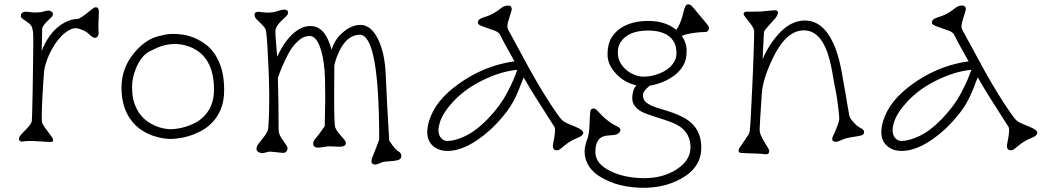

<svg xmlns="http://www.w3.org/2000/svg" viewBox="-20 -702 4855 895"><path d="M213.9 -40 129.9 -44.9Q102.5 -44.9 96.2 -43.5Q68.4 -37.6 68.4 -55.2Q68.4 -65.4 84.7 -81.5Q101.1 -97.7 113.8 -112.5Q126.5 -127.4 127.9 -136.7Q129.9 -147 132.3 -282.2Q136.7 -531.7 134.3 -550.5Q131.8 -569.3 127.9 -577.6Q123 -588.4 107.7 -598.9Q92.3 -609.4 84.7 -615Q77.1 -620.6 77.1 -626.2Q77.1 -631.8 78.1 -634.8Q79.1 -637.7 82 -640.6Q88.9 -647.5 101.6 -647.5L140.1 -643.6Q168 -643.6 182.9 -648.2Q197.8 -652.8 205.1 -652.8Q212.4 -652.8 219.5 -648.4Q226.6 -644 226.6 -636.5Q226.6 -628.9 220 -622.3Q213.4 -615.7 205.1 -607.9Q181.2 -585.4 176.8 -570.3L174.3 -464.4Q205.6 -544.4 259.8 -583.5Q300.3 -612.3 342.3 -613.8Q354 -613.8 406.7 -657.7H407.2Q411.1 -660.6 415.5 -664.3Q419.9 -668 426.3 -668Q440.9 -668 440.9 -647.9L438.5 -579.1L439.9 -548.3Q439.9 -540 435.5 -533.2Q425.8 -517.6 405.3 -533.7V-533.2Q386.7 -553.2 365.2 -562Q343.8 -570.8 331.5 -570.8Q319.3 -570.8 300.8 -560.5Q282.2 -550.3 265.9 -533.4Q249.5 -516.6 235.4 -494.9Q221.2 -473.1 210.4 -449.7Q188 -400.9 185.3 -366.2Q182.6 -331.5 180.9 -304.4Q179.2 -277.3 177.7 -250.5Q171.9 -138.7 176.8 -128.4Q181.6 -118.2 187.5 -109.9L223.1 -61.5Q235.4 -40 213.9 -40Z M595.2 -136.7Q546.4 -196.8 546.4 -293.9Q546.4 -386.7 607.9 -458.5Q664.1 -524.9 731.9 -536.1Q774.9 -549.3 833 -540.5Q888.7 -531.7 936 -497.1Q990.2 -458 1013.2 -378.9Q1024.9 -337.4 1024.9 -283.2Q1024.9 -229 1008.8 -191.7Q992.7 -154.3 967.8 -129.2Q942.9 -104 913.1 -89.1Q883.3 -74.2 855.5 -66.4Q827.6 -58.6 805.7 -56.4Q783.7 -54.2 773.4 -54.2Q763.2 -54.2 741.7 -57.1Q720.2 -60.1 694.8 -68.6Q669.4 -77.1 643.1 -93.5Q616.7 -109.9 595.2 -136.7ZM931.6 -160.6Q977.5 -207.5 977.5 -283.7Q977.5 -439.5 865.7 -483.4Q780.3 -516.6 690.9 -469.2Q678.7 -462.9 669.4 -458.5Q634.8 -434.6 613.8 -383.3Q595.7 -339.4 595.7 -296.1Q595.7 -252.9 605.7 -222.9Q615.7 -192.9 631.6 -171.4Q647.5 -149.9 667.5 -136Q687.5 -122.1 707.5 -114Q727.5 -106 745.6 -102.8Q763.7 -99.6 773.4 -99.6Q783.2 -99.6 801 -101.6Q818.8 -103.5 841.1 -109.9Q863.3 -116.2 887.5 -128.2Q911.6 -140.1 931.6 -160.6Z M1275.4 -338.4Q1278.8 -223.1 1278.8 -98.1Q1278.8 -77.1 1293 -56.6Q1307.1 -36.1 1313.7 -26.6Q1320.3 -17.1 1320.3 -9.5Q1320.3 -2 1314.7 4.4Q1309.1 10.7 1298.8 10.7L1241.7 4.9Q1229 4.9 1220.2 8.3Q1211.4 11.7 1201.9 11.7Q1192.4 11.7 1184.1 6.3Q1175.8 1 1175.8 -6.3Q1175.8 -18.6 1183.3 -29.3Q1190.9 -40 1199.2 -50Q1207.5 -60.1 1213.9 -68.8Q1229 -88.9 1230.5 -106.4Q1241.2 -243.2 1226.6 -484.4Q1222.2 -560.1 1217 -567.9Q1211.9 -575.7 1206.1 -582L1177.7 -610.4Q1166.5 -621.6 1166.5 -632.8Q1166.5 -647 1184.6 -647L1222.2 -643.1Q1254.4 -643.1 1274.4 -650.4Q1322.8 -667 1322.8 -642.1Q1322.8 -632.8 1305.7 -618.2Q1263.7 -581.5 1263.7 -557.4Q1263.7 -533.2 1266.8 -502.2Q1270 -471.2 1272 -437.5Q1320.3 -542 1386.7 -572.3Q1404.8 -580.6 1427 -580.6Q1449.2 -580.6 1465.6 -570.6Q1481.9 -560.5 1493.2 -544.9Q1512.2 -519 1525.4 -470.2Q1538.6 -511.2 1563.5 -537.1Q1611.3 -585.9 1659.7 -585.9Q1710.4 -585.9 1743.2 -517.6Q1773.9 -453.1 1777.8 -356.9L1785.2 -204.1Q1788.1 -144 1794.4 -46.4Q1823.7 -2.4 1836.9 3.4Q1850.6 10.7 1850.6 24.4Q1850.6 38.1 1839.6 42.5Q1828.6 46.9 1813.2 48.3Q1797.9 49.8 1782 50.8Q1766.1 51.8 1757.8 55.7Q1738.8 64.9 1729 64.9Q1701.7 64.9 1717.3 27.3Q1741.7 -32.7 1747.6 -52.2Q1747.6 -537.1 1658.2 -540Q1588.4 -540 1549.3 -434.6Q1543.5 -418.5 1541 -408.2L1538.6 -397.5L1538.1 -331.1L1537.6 -245.1Q1537.6 -118.2 1543.5 -105.7Q1549.3 -93.3 1557.6 -82.8Q1565.9 -72.3 1573.7 -64Q1592.3 -44.4 1592.3 -36.1Q1592.3 -18.1 1563 -18.1L1512.2 -20L1465.3 -13.7Q1439.9 -13.7 1439.9 -32.7Q1439.9 -43.5 1450.2 -55.7Q1465.3 -72.3 1493.7 -113.8L1496.1 -236.8Q1496.1 -339.4 1492.7 -376.2Q1489.3 -413.1 1483.9 -439.5Q1478.5 -465.8 1470.2 -486.8Q1451.7 -534.2 1423.3 -534.2Q1394 -534.2 1368.7 -510.3Q1341.3 -484.9 1323.2 -449.7Q1289.6 -384.3 1275.4 -338.4Z M2575.2 -1.5Q2552.2 -1.5 2558.6 -33.7Q2571.3 -93.3 2565.4 -108.9L2475.6 -250Q2449.7 -291.5 2420.9 -341.3Q2398.4 -280.3 2379.2 -241.2Q2359.9 -202.1 2326.7 -162.1Q2293.5 -122.1 2261.7 -93.8Q2154.8 1.5 2065.9 1.5Q2019 1.5 1991.2 -28.8Q1958.5 -66.4 1980 -137.7Q2008.3 -232.4 2116.7 -310.1Q2214.4 -380.4 2325.2 -406.2Q2355 -413.6 2378.4 -416Q2325.2 -509.8 2309.1 -543.5Q2300.3 -554.2 2284.2 -559.6Q2224.1 -580.1 2215.8 -585.2Q2207.5 -590.3 2207.5 -597.2Q2207.5 -612.8 2232.9 -620.6Q2276.9 -632.8 2310.5 -660.2Q2329.6 -676.3 2347.7 -676.3Q2365.7 -676.3 2365.7 -657.2L2347.7 -597.7Q2342.3 -576.2 2348.6 -564L2452.1 -373.5Q2519.5 -252.9 2576.7 -171.9Q2596.7 -143.1 2607.7 -136Q2618.7 -128.9 2634.3 -122.6Q2649.9 -116.2 2664.1 -110.4Q2698.7 -95.7 2698.7 -83.5Q2698.7 -69.8 2674.1 -60.1Q2649.4 -50.3 2634 -40Q2618.7 -29.8 2608.6 -21.2Q2598.6 -12.7 2591.3 -7.1Q2584 -1.5 2575.2 -1.5ZM2030.3 -130.9Q2023.9 -109.4 2023.9 -96.7Q2023.9 -84 2026.9 -75.2Q2029.8 -66.4 2035.2 -59.6Q2047.9 -44.9 2064 -44.9Q2093.3 -44.9 2130.4 -59.8Q2167.5 -74.7 2196.8 -96.9Q2226.1 -119.1 2253.9 -147.9Q2313.5 -210 2346.2 -273.9Q2375.5 -329.6 2391.1 -376.5Q2314 -369.6 2226.6 -326.2Q2146.5 -286.6 2091.8 -227.5Q2044.4 -176.3 2030.3 -130.9Z M3158.2 -534.7Q3180.7 -502 3180.7 -467Q3180.7 -432.1 3172.4 -412.1Q3164.1 -392.1 3150.4 -375.7Q3136.7 -359.4 3118.9 -346.9Q3101.1 -334.5 3082 -325.2Q3045.9 -308.6 3008.8 -302.7Q2977.1 -277.8 2977.1 -258.3Q2977.1 -238.8 2988.8 -227.8Q3000.5 -216.8 3019.5 -208.5Q3038.6 -200.2 3063 -193.4Q3087.4 -186.5 3113 -177.5Q3138.7 -168.5 3163.1 -156Q3187.5 -143.6 3206.5 -125Q3249 -83 3249 -14.6Q3249 79.6 3154.8 130.9Q3058.6 184.1 2931.2 170.9Q2866.7 164.1 2823 145Q2779.3 126 2756.3 106.9Q2705.1 64.5 2705.1 2Q2705.1 -20.5 2720.2 -61Q2726.1 -83 2727.5 -106.9L2729 -146Q2730 -160.6 2731.2 -178.5Q2732.4 -196.3 2746.6 -196.3Q2754.4 -196.3 2763.4 -187.3Q2772.5 -178.2 2784.7 -165Q2819.8 -129.4 2856.9 -112.8Q2872.1 -106 2872.1 -96.7Q2872.1 -87.4 2863 -80.6Q2854 -73.7 2839.8 -72.5Q2825.7 -71.3 2810.1 -69.8Q2794.4 -68.4 2782.7 -61.5Q2755.4 -45.4 2755.4 7.3Q2755.4 62.5 2827.6 96.7Q2893.6 128.4 2984.9 128.4Q3071.8 128.4 3135.3 86.7Q3198.7 44.9 3198.7 -14.6Q3198.7 -97.7 3112.8 -130.9Q3089.8 -140.1 3039.3 -155.8Q2988.8 -171.4 2969.7 -182.1Q2927.2 -206.1 2927.2 -243.9Q2927.2 -281.7 2946.3 -304.2Q2891.6 -316.4 2853 -356.9Q2812 -399.9 2812 -447.5Q2812 -495.1 2828.9 -523.7Q2845.7 -552.2 2872.6 -570.3Q2923.3 -604.5 3002.2 -604.5Q3081.1 -604.5 3132.3 -563Q3153.3 -590.3 3165.5 -643.6Q3169.4 -660.2 3174.1 -670.9Q3178.7 -681.6 3187.5 -681.6Q3196.3 -681.6 3201.4 -677.2Q3206.5 -672.9 3215.3 -662.1L3277.3 -587.4Q3291 -571.3 3279.8 -558.1Q3274.9 -552.7 3268.6 -552.7Q3262.2 -552.7 3250.2 -552.2Q3238.3 -551.8 3222.7 -549.8Q3180.2 -544.4 3158.2 -534.7ZM3103.5 -389.6Q3133.3 -418.5 3133.3 -452.1Q3133.3 -485.8 3122.3 -505.4Q3111.3 -524.9 3092.8 -537.1Q3058.6 -559.6 3001 -559.6Q2907.7 -559.6 2872.6 -504.9Q2859.9 -484.9 2859.9 -458.5Q2859.9 -432.1 2870.6 -411.9Q2881.3 -391.6 2898.7 -376.7Q2916 -361.8 2938 -353.3Q2960 -344.7 2976.6 -344.7Q2993.2 -344.7 3008.3 -346.9Q3023.4 -349.1 3040 -354.5Q3056.6 -359.9 3073.5 -368.4Q3090.3 -377 3103.5 -389.6Z M3565.4 3.4Q3565.4 17.1 3550.3 17.1L3524.9 14.6L3437 11.2Q3410.2 9.8 3434.1 -22.9L3464.4 -67.4Q3472.7 -78.6 3474.1 -87.6Q3475.6 -96.7 3477.1 -115.7Q3478.5 -134.8 3480 -163.3Q3481.4 -191.9 3483.2 -227.5Q3484.9 -263.2 3486.8 -301.3Q3488.8 -339.4 3490.2 -377.7Q3491.7 -416 3492.7 -449.2Q3495.6 -522.5 3495.6 -559.1Q3492.2 -573.7 3476.1 -594.5Q3460 -615.2 3453.1 -623.8Q3446.3 -632.3 3446.3 -636.7Q3446.3 -647.5 3461.4 -647.5Q3476.6 -647.5 3493.4 -647.7Q3510.3 -647.9 3526.9 -648.4L3590.8 -654.3Q3618.7 -654.3 3596.7 -620.1L3549.3 -566.4Q3542 -557.1 3541.5 -553Q3541 -548.8 3540.3 -534.9Q3539.6 -521 3538.6 -502Q3536.6 -477.5 3535.2 -425.8Q3561 -488.8 3606.9 -541Q3665 -606.4 3731.4 -606.4Q3827.6 -606.4 3877.4 -468.3Q3892.6 -426.8 3903.1 -369.1Q3913.6 -311.5 3920.2 -272.7Q3926.8 -233.9 3930.7 -210Q3938 -167 3939.5 -161.1Q3940.9 -155.3 3947 -146.5Q3953.1 -137.7 3960.9 -129.4Q3977.5 -111.8 3992.7 -104.7Q4007.8 -97.7 4007.8 -86.7Q4007.8 -75.7 3998.8 -72.3Q3989.7 -68.8 3974.1 -66.4Q3924.3 -59.6 3907.2 -51.3Q3886.2 -41 3877 -41Q3853 -41 3861.8 -64.9L3871.6 -85.9Q3892.1 -134.8 3892.1 -146.5Q3892.1 -158.2 3890.4 -174.1Q3888.7 -189.9 3886.2 -210.4Q3880.4 -257.8 3874.8 -283.4Q3869.1 -309.1 3864.7 -336.4Q3860.4 -363.8 3854 -394Q3847.7 -424.3 3837.9 -453.9Q3828.1 -483.4 3813 -507.3Q3780.3 -560.5 3726.6 -560.5Q3644 -560.5 3581.5 -428.7Q3535.6 -332.5 3531.2 -266.6Q3521 -112.8 3521 -98.6Q3521 -84.5 3525.9 -73.2Q3530.8 -62 3537.1 -50.3L3563 -7.3Q3565.4 -2 3565.4 3.4Z M4691.9 -1.5Q4668.9 -1.5 4675.3 -33.7Q4688 -93.3 4682.1 -108.9L4592.3 -250Q4566.4 -291.5 4537.6 -341.3Q4515.1 -280.3 4495.8 -241.2Q4476.6 -202.1 4443.4 -162.1Q4410.2 -122.1 4378.4 -93.8Q4271.5 1.5 4182.6 1.5Q4135.7 1.5 4107.9 -28.8Q4075.2 -66.4 4096.7 -137.7Q4125 -232.4 4233.4 -310.1Q4331.1 -380.4 4441.9 -406.2Q4471.7 -413.6 4495.1 -416Q4441.9 -509.8 4425.8 -543.5Q4417 -554.2 4400.9 -559.6Q4340.8 -580.1 4332.5 -585.2Q4324.2 -590.3 4324.2 -597.2Q4324.2 -612.8 4349.6 -620.6Q4393.6 -632.8 4427.2 -660.2Q4446.3 -676.3 4464.4 -676.3Q4482.4 -676.3 4482.4 -657.2L4464.4 -597.7Q4459 -576.2 4465.3 -564L4568.8 -373.5Q4636.2 -252.9 4693.4 -171.9Q4713.4 -143.1 4724.4 -136Q4735.4 -128.9 4751 -122.6Q4766.6 -116.2 4780.8 -110.4Q4815.4 -95.7 4815.4 -83.5Q4815.4 -69.8 4790.8 -60.1Q4766.1 -50.3 4750.7 -40Q4735.4 -29.8 4725.3 -21.2Q4715.3 -12.7 4708 -7.1Q4700.7 -1.5 4691.9 -1.5ZM4147 -130.9Q4140.6 -109.4 4140.6 -96.7Q4140.6 -84 4143.6 -75.2Q4146.5 -66.4 4151.9 -59.6Q4164.6 -44.9 4180.7 -44.9Q4210 -44.9 4247.1 -59.8Q4284.2 -74.7 4313.5 -96.9Q4342.8 -119.1 4370.6 -147.9Q4430.2 -210 4462.9 -273.9Q4492.2 -329.6 4507.8 -376.5Q4430.7 -369.6 4343.3 -326.2Q4263.2 -286.6 4208.5 -227.5Q4161.1 -176.3 4147 -130.9Z"/></svg>

Font: Snowburst One
Style: Regular
Weight: 400
Designer: Annet Stirling
Foundry: Annet Stirling
Version: Version 1.001